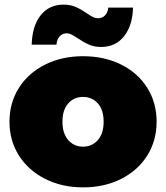

<svg xmlns="http://www.w3.org/2000/svg" viewBox="-20 -800 718 830"><path d="M21 -274Q21 -356 62 -420.5Q103 -485 175.5 -521Q248 -557 339 -557Q431 -557 503.5 -521Q576 -485 616.5 -420.5Q657 -356 657 -274Q657 -192 616.5 -127.5Q576 -63 503.5 -26.5Q431 10 339 10Q248 10 175.5 -26.5Q103 -63 62 -127.5Q21 -192 21 -274ZM428 -274Q428 -325 403 -353Q378 -381 339 -381Q300 -381 275 -353Q250 -325 250 -274Q250 -223 275 -194.5Q300 -166 339 -166Q378 -166 403 -194.5Q428 -223 428 -274ZM317 -634Q300 -645 289.5 -650.5Q279 -656 269 -656Q250 -656 238 -643Q226 -630 224 -607H117Q119 -687 155.5 -733.5Q192 -780 255 -780Q284 -780 307 -770Q330 -760 355 -743Q372 -731 382.5 -726Q393 -721 403 -721Q422 -721 434 -733.5Q446 -746 448 -767H555Q553 -690 516.5 -643.5Q480 -597 417 -597Q388 -597 365 -607Q342 -617 317 -634Z"/></svg>

Font: Montserrat Alternates Black
Style: Regular
Weight: 900
Designer: Julieta Ulanovsky
Foundry: Julieta Ulanovsky
Version: Version 7.200